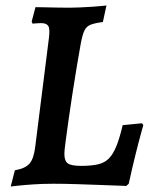

<svg xmlns="http://www.w3.org/2000/svg" viewBox="-20 -668 544 698"><path d="M174 0Q134 0 98.5 2.5Q63 5 41 7.5Q19 10 19 10L34 -49Q71 -55 87 -73Q103 -91 108 -134L158 -531Q162 -563 155.5 -573.5Q149 -584 129 -584Q121 -584 109.5 -583Q98 -582 98 -582Q98 -584 97 -585.5Q96 -587 95 -589L109 -642Q118 -642 139.5 -641.5Q161 -641 186.5 -640.5Q212 -640 232 -640Q248 -640 271 -641Q294 -642 316 -643.5Q338 -645 352.5 -646.5Q367 -648 367 -648L354 -588Q324 -584 309 -578Q294 -572 286.5 -556Q279 -540 273 -506Q267 -474 259.5 -428Q252 -382 244 -331.5Q236 -281 229.5 -234Q223 -187 218.5 -153.5Q214 -120 214 -109Q214 -83 226.5 -74Q239 -65 275 -65Q312 -65 336 -70.5Q360 -76 375.5 -91.5Q391 -107 403 -136.5Q415 -166 426 -213L497 -220Q497 -218 498.5 -216.5Q500 -215 501 -213Q501 -213 492.5 -182.5Q484 -152 472 -103.5Q460 -55 448 0L439 8Q439 8 413.5 7Q388 6 347 4.5Q306 3 260 1.5Q214 0 174 0Z"/></svg>

Font: Alegreya SemiBold
Style: Italic
Weight: 600
Italic angle: -7°
Designer: Juan Pablo del Peral
Foundry: Huerta Tipografica
Version: Version 2.009